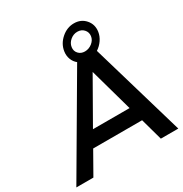

<svg xmlns="http://www.w3.org/2000/svg" viewBox="-202 -1048 1142 1200"><g transform="rotate(-30 369.0 -448.0)"><path d="M2 0 397.9 -675.8Q377 -692.4 367.2 -718.3Q357.4 -744.1 361.8 -773.9Q369.1 -824.2 409.9 -860.1Q450.7 -896 501 -896Q551.8 -896 583 -860.1Q614.3 -824.2 606.9 -773.9Q602.5 -744.6 584.5 -718.3Q566.4 -691.9 540 -674.8L737.8 0H611.8L567.9 -158.2H214.8L125 0ZM273.9 -263.2H538.1L451.2 -574.2ZM474.1 -709Q502.9 -709 526.9 -728Q550.8 -747.1 554.2 -773.9Q557.6 -800.8 539.8 -820.3Q522 -839.8 493.2 -839.8Q464.8 -839.8 441.9 -820.6Q418.9 -801.3 415 -773.9Q411.1 -746.6 428.5 -727.8Q445.8 -709 474.1 -709Z"/></g></svg>

Font: Trueno
Style: Italic
Weight: 400
Designer: Julieta Ulanovsky
Foundry: Julieta Ulanovsky
Version: Version 3.001b | FøM Fix